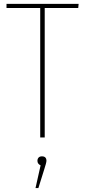

<svg xmlns="http://www.w3.org/2000/svg" viewBox="-20 -701 432 979"><path d="M380.9 -681.2 378.9 -660.2H208V0H185.1V-660.2H13.2V-681.2ZM193.8 96.2Q216.8 96.2 216.8 119.1Q216.8 127.9 205.1 164.1L175.8 257.8H161.1L187 142.1Q170.9 134.8 170.9 119.1Q170.9 108.9 176.8 102.5Q182.6 96.2 193.8 96.2Z"/></svg>

Font: Fira Sans Compressed Thin
Style: Regular
Weight: 100
Width: 1
Designer: Carrois Corporate & Edenspiekermann AG
Foundry: Carrois Corporate GbR & Edenspiekermann AG
Version: Version 4.203;PS 004.203;hotconv 1.0.88;makeotf.lib2.5.64775